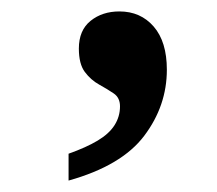

<svg xmlns="http://www.w3.org/2000/svg" viewBox="-20 -162 380 336"><path d="M100 154V107Q131 96 151 84Q171 72 180.5 57Q190 42 190 24Q190 9 179 1.5Q168 -6 153.5 -14Q139 -22 128.5 -36Q118 -50 118 -77Q118 -109 138.5 -125.5Q159 -142 189 -142Q226 -142 249 -115.5Q272 -89 272 -40Q272 23 232.5 75.5Q193 128 100 154Z"/></svg>

Font: Noto Serif Gujarati SemiBold
Style: Regular
Weight: 600
Version: Version 2.102